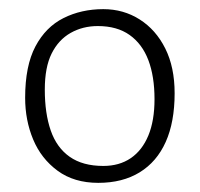

<svg xmlns="http://www.w3.org/2000/svg" viewBox="-20 -762 437 420"><path d="M195 -362Q142 -362 106 -388.5Q70 -415 52.5 -457Q35 -499 35 -548Q35 -618 57.5 -660.5Q80 -703 119 -722.5Q158 -742 206 -742Q250 -742 285.5 -719.5Q321 -697 341.5 -656Q362 -615 362 -558Q362 -495 342.5 -451.5Q323 -408 285.5 -385Q248 -362 195 -362ZM206 -399Q241 -399 266 -416Q291 -433 304.5 -465.5Q318 -498 318 -545Q318 -595 304.5 -630.5Q291 -666 263.5 -685.5Q236 -705 194 -705Q161 -705 134.5 -690Q108 -675 93 -645Q78 -615 78 -566Q78 -514 91 -476.5Q104 -439 132.5 -419Q161 -399 206 -399Z"/></svg>

Font: Literata ExtraLight
Style: Regular
Weight: 250
Designer: Latin by Veronika Burian and Jose Scaglione. Greek by Irene Vlachou. Cyrillic by Vera Evstafieva.
Foundry: TypeTogether
Version: Version 3.103;gftools[0.9.29]